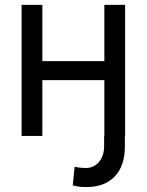

<svg xmlns="http://www.w3.org/2000/svg" viewBox="-20 -550 593 777"><path d="M329.1 207Q313.5 207 300.8 205.6Q288.1 204.1 274.4 200.2L282.2 124Q288.1 127 302.7 128.4Q317.4 129.9 329.1 129.9Q348.6 129.9 365.2 119.1Q381.8 108.4 391.6 88.4Q401.4 68.4 401.4 42V0H485.4V42Q485.4 121.1 444.3 164.1Q403.3 207 329.1 207ZM422.9 -225.6H130.9V-302.7H422.9ZM151.4 0H67.4V-530.3H151.4ZM486.3 0H402.3V-530.3H486.3Z"/></svg>

Font: WEMIX Pretendard Variable
Style: Regular
Weight: 400
Designer: Base glyphs from Inter by Rasmus Andersson; Hangeul glyphs from Noto Sans CJK(Source Han Sans) by Jang Soo-young and Kan
Foundry: Kil Hyung-jin
Version: Version 1.000;Glyphs 3.2 (3208)